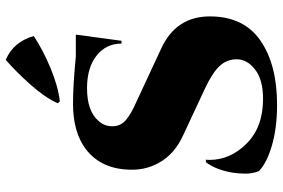

<svg xmlns="http://www.w3.org/2000/svg" viewBox="-182 -812 1008 685"><g transform="rotate(-90 322.5 -470.0)"><path d="M303 -761 296 -768Q315 -812 361.5 -864.5Q408 -917 451 -954Q515 -927 536 -854Q486 -821 421 -794Q356 -767 303 -761ZM291 14Q208 14 145 -4.5Q82 -23 54 -51Q45 -73 45 -98.5Q45 -124 49 -148Q60 -207 86 -240H95Q94 -234 94 -227Q94 -153 152.5 -94.5Q211 -36 312 -36Q380 -36 416.5 -64.5Q453 -93 453 -129.5Q453 -166 428 -192Q403 -218 347 -244L184 -320Q115 -351 84 -407Q59 -451 59 -504Q59 -612 132 -668Q193 -714 294 -714Q360 -714 463 -704H541L519 -541H509Q509 -596 466 -630Q423 -664 350 -664Q268 -664 233 -623Q214 -602 214 -573.5Q214 -545 235.5 -526Q257 -507 303 -487L490 -400Q606 -347 606 -226Q606 -105 520 -45.5Q434 14 291 14Z"/></g></svg>

Font: Cinzel Decorative Black
Style: Regular
Weight: 900
Designer: Natanael Gama
Version: Version 1.002;PS 001.002;hotconv 1.0.56;makeotf.lib2.0.21325